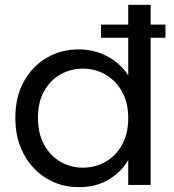

<svg xmlns="http://www.w3.org/2000/svg" viewBox="-20 -760 715 789"><path d="M43 -276Q43 -361 77.5 -424Q112 -487 171 -522Q230 -557 304 -557Q369 -557 423.5 -527Q478 -497 507 -450V-605H395V-659H507V-740H599V-659H660V-605H599V0H507V-103Q482 -57 430 -24Q378 9 303 9Q230 9 171 -27Q112 -63 77.5 -127Q43 -191 43 -276ZM507 -275Q507 -338 481.5 -383.5Q456 -429 413.5 -453.5Q371 -478 321 -478Q271 -478 229 -454.5Q187 -431 161.5 -386Q136 -341 136 -276Q136 -211 161.5 -165Q187 -119 229 -95Q271 -71 321 -71Q371 -71 413.5 -95Q456 -119 481.5 -165Q507 -211 507 -275Z"/></svg>

Font: Poppins
Style: Regular
Weight: 400
Designer: Ninad Kale (Devanagari), Jonny Pinhorn (Latin)
Version: Version 5.002